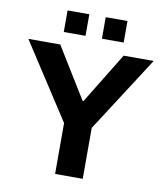

<svg xmlns="http://www.w3.org/2000/svg" viewBox="-94 -949 886 1026"><g transform="rotate(10 349.5 -436.0)"><path d="M275 0V-276L9 -686H182L352 -410H357L526 -686H689L425 -276V0ZM189 -755V-872H307V-755ZM396 -755V-872H514V-755Z"/></g></svg>

Font: Archivo SemiBold
Style: Bold
Weight: 700
Version: Version 2.001